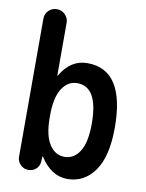

<svg xmlns="http://www.w3.org/2000/svg" viewBox="-85 -811 671 882"><g transform="rotate(10 250.0 -370.0)"><path d="M162.1 -264.6V-254.9Q162.1 -171.9 189 -129.9Q215.8 -87.9 259.8 -87.9Q303.7 -87.9 330.6 -129.9Q357.4 -171.9 357.4 -259.8Q357.4 -431.6 259.8 -431.6Q215.8 -431.6 189 -389.2Q162.1 -346.7 162.1 -264.6ZM106.4 0Q85 0 69.8 -15.6Q54.7 -31.2 54.7 -51.8V-696.3Q54.7 -718.8 70.3 -734.4Q85.9 -750 108.9 -750Q131.8 -750 147.5 -733.9Q163.1 -717.8 163.1 -696.3V-451.2Q163.1 -450.2 164.1 -450.2Q166 -450.2 166 -451.2Q211.9 -530.3 290 -530.3Q464.8 -530.3 464.8 -259.8Q464.8 -126 417 -58.1Q369.1 9.8 290 9.8Q214.8 9.8 163.1 -71.3Q163.1 -72.3 161.1 -72.3H160.2L159.2 -50.8Q158.2 -28.3 143.6 -14.2Q128.9 0 106.4 0Z"/></g></svg>

Font: Rounded Mgen+ 2m medium
Style: Regular
Weight: 500
Designer: [Source Han Sans]
Ryoko NISHIZUKA  (kana & ideographs); Paul D. Hunt (Latin, Greek & Cyrillic); Wenlong ZHANG  (bopomofo
Version: Version 1.059.20150602